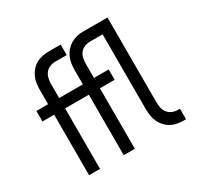

<svg xmlns="http://www.w3.org/2000/svg" viewBox="-155 -921 1144 1108"><g transform="rotate(-30 416.5 -367.5)"><path d="M138 0V-403H60V-473H138V-566Q138 -588 141 -610Q144 -632 153 -652Q162 -672 177 -689Q192 -706 211.5 -716.5Q231 -727 253 -731Q275 -735 297 -735H373V-665H297Q278 -665 260.5 -658Q243 -651 231.5 -636.5Q220 -622 215.5 -603.5Q211 -585 211 -566V-472H369V-566Q369 -587 372 -608.5Q375 -630 383.5 -649.5Q392 -669 406 -685.5Q420 -702 438 -713Q456 -724 476.5 -729.5Q497 -735 519 -735H685V-169Q685 -150 689 -131.5Q693 -113 705 -98.5Q717 -84 734.5 -77Q752 -70 771 -70H784V0H771Q749 0 727 -4Q705 -8 685.5 -18.5Q666 -29 651 -46Q636 -63 627 -83Q618 -103 615 -125Q612 -147 612 -169V-665H529Q510 -665 492 -658Q474 -651 462.5 -636.5Q451 -622 447 -603.5Q443 -585 443 -566V-472H541V-403H443V0H369V-403H211V0Z"/></g></svg>

Font: Huly
Style: Regular
Weight: 400
Designer: Belleve Invis
Foundry: Belleve Invis
Version: Version 33.2.5; ttfautohint (v1.8.4)